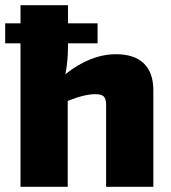

<svg xmlns="http://www.w3.org/2000/svg" viewBox="-25 -720 659 740"><path d="M237 -553V-541Q237 -484 227 -434Q324 -511 422 -511Q493 -511 529.5 -475.5Q566 -440 566 -372V0H384V-315Q384 -339 375 -348Q366 -357 343 -357Q300 -357 236 -331V0H54V-553H-5V-630H54V-700H237V-630H351V-553Z"/></svg>

Font: Ezarion Extra Bold
Style: Regular
Weight: 800
Designer: Natanael Gama
Version: Version 1.001;PS 001.001;hotconv 1.0.70;makeotf.lib2.5.58329